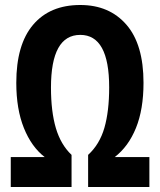

<svg xmlns="http://www.w3.org/2000/svg" viewBox="-20 -745 637 765"><path d="M299.8 -606Q183.1 -606 183.1 -396Q183.1 -300.8 202.6 -234.6Q222.2 -168.5 265.1 -127.9V0H22.9V-119.1H158.2Q105.5 -159.7 75.2 -234.9Q44.9 -310.1 44.9 -415Q44.9 -567.4 111.8 -646.2Q178.7 -725.1 299.8 -725.1Q415.5 -725.1 483.6 -646.7Q551.8 -568.4 551.8 -415Q551.8 -309.1 521.7 -235.1Q491.7 -161.1 437 -119.1H575.2V0H331.1V-127.9Q377 -169.9 396 -235.8Q415 -301.8 415 -397Q415 -606 299.8 -606Z"/></svg>

Font: Open Sans Condensed
Style: Bold
Weight: 700
Width: 3
Designer: Monotype Design Team
Foundry: Monotype Imaging Inc.
Version: Version 3.003; ttfautohint (v1.8.4)